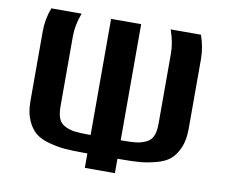

<svg xmlns="http://www.w3.org/2000/svg" viewBox="-80 -843 1110 943"><g transform="rotate(10 474.5 -371.5)"><path d="M102 -743H253Q230 -683 230 -625V-276Q230 -238 240 -215Q250 -192 273.5 -181Q297 -170 321.5 -167Q346 -164 389 -164H400V-743H550V-164H560Q603 -164 627.5 -167Q652 -170 675.5 -181Q699 -192 709 -215Q719 -238 719 -276V-625Q719 -682 697 -743H848Q869 -685 869 -625V-276Q869 -221 852 -182Q835 -143 810 -122Q785 -101 741.5 -89.5Q698 -78 660.5 -75Q623 -72 567 -72H550V0H400V-72H382Q326 -72 288.5 -75Q251 -78 208 -89.5Q165 -101 139.5 -122Q114 -143 97 -182Q80 -221 80 -276V-625Q80 -686 102 -743Z"/></g></svg>

Font: Aneo
Style: Bold
Weight: 700
Designer: Anastasios Pappas
Foundry: Anastasios Pappas
Version: Version 1.000